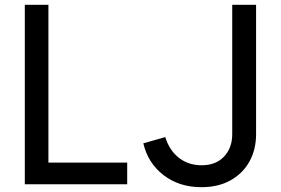

<svg xmlns="http://www.w3.org/2000/svg" viewBox="-20 -765 1165 797"><path d="M83 0H508V-90H181V-745H83ZM816 12Q887 12 938 -17Q989 -46 1016 -95.5Q1043 -145 1043 -208V-745H944V-208Q944 -151 910 -115Q876 -79 817 -79Q762 -79 722.5 -110Q683 -141 666 -196L575 -170Q594 -88 659 -38Q724 12 816 12Z"/></svg>

Font: Plus Jakarta Sans Medium
Style: Regular
Weight: 500
Designer: Gumpita Rahayu
Foundry: Tokotype
Version: Version 2.004; ttfautohint (v1.8.3)